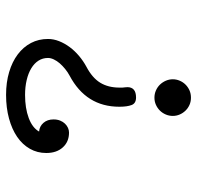

<svg xmlns="http://www.w3.org/2000/svg" viewBox="-28 -630 658 642"><g transform="rotate(-90 301.0 -309.0)"><path d="M295.4 -121.6Q308.1 -121.6 319.3 -116.7Q330.6 -111.8 338.9 -103.3Q347.2 -94.7 352.1 -83.5Q356.9 -72.3 356.9 -60.1Q356.9 -48.3 352.3 -37.4Q347.7 -26.4 339.6 -18.1Q331.5 -9.8 320.3 -4.6Q309.1 0.5 295.4 0.5Q282.2 0.5 271.2 -4.4Q260.3 -9.3 252 -17.8Q243.7 -26.4 239 -37.4Q234.4 -48.3 234.4 -60.1Q234.4 -72.8 239.3 -84Q244.1 -95.2 252.4 -103.5Q260.7 -111.8 271.7 -116.7Q282.7 -121.6 295.4 -121.6ZM330.1 -218.8Q330.1 -216.8 330.3 -215.3Q330.6 -213.9 330.6 -212.4Q330.6 -183.1 295.9 -183.1Q276.4 -183.1 270.8 -198Q265.1 -212.9 265.1 -238.8Q265.1 -350.1 369.1 -405.3Q380.9 -411.6 391.4 -420.2Q401.9 -428.7 410.2 -438.2Q418.5 -447.8 423.3 -458Q428.2 -468.3 428.2 -477.5Q428.2 -495.1 419.2 -509.3Q410.2 -523.4 393.6 -533.4Q377 -543.5 354.2 -548.8Q331.5 -554.2 304.7 -554.2Q260.3 -554.2 227.5 -542Q194.8 -529.8 182.1 -507.3Q199.7 -505.9 211.2 -492.7Q222.7 -479.5 222.7 -459Q222.7 -446.8 218.8 -437Q214.8 -427.2 208.5 -420.7Q202.1 -414.1 194.3 -410.6Q186.5 -407.2 178.7 -407.2Q147.9 -407.2 129.2 -428Q110.4 -448.7 110.4 -483.4Q110.4 -513.2 124.5 -538.1Q138.7 -563 164.3 -580.6Q189.9 -598.1 225.8 -607.9Q261.7 -617.7 304.7 -617.7Q346.7 -617.7 381.1 -607.4Q415.5 -597.2 440.2 -578.6Q464.8 -560.1 478.3 -534.4Q491.7 -508.8 491.7 -477.5Q491.7 -459 484.4 -440.4Q477.1 -421.9 464.6 -405Q452.1 -388.2 435.1 -373.8Q418 -359.4 398.9 -349.1Q361.8 -329.6 345.5 -303Q329.1 -276.4 329.1 -238.3Q329.1 -233.4 329.1 -228.8Q329.1 -224.1 330.1 -218.8Z"/></g></svg>

Font: Erica Type
Style: Regular
Weight: 400
Designer: Peter Wiegel
Foundry: Peter Wiegel
Version: Version 1.000 2010 initial release